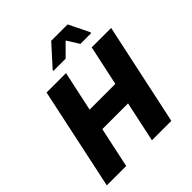

<svg xmlns="http://www.w3.org/2000/svg" viewBox="-237 -1060 1220 1220"><g transform="rotate(-45 373.5 -449.5)"><path d="M20.5 0 167 -688H341.6L283.6 -417.6H514.8L572.8 -688H747.3L600.3 0H425.8L484.3 -273.1H253.1L194.6 0ZM295.3 -754.3 295.7 -761.8 420.4 -899.5H567.5L634.9 -761.8L634.4 -754.3H537.6L486.3 -835.9L404.7 -754.3Z"/></g></svg>

Font: Saira Thin
Style: Italic
Weight: 100
Italic angle: -12°
Designer: Hector Gatti with collaboration of the Omnibus-Type team
Foundry: Omnibus-Type
Version: Version 1.101